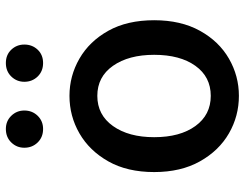

<svg xmlns="http://www.w3.org/2000/svg" viewBox="-110 -711 835 655"><g transform="rotate(-90 307.5 -383.5)"><path d="M308 14Q239 14 180 -20Q121 -54 84.5 -119Q48 -184 48 -275Q48 -367 84.5 -431.5Q121 -496 180 -530Q239 -564 308 -564Q376 -564 435 -530Q494 -496 530 -431.5Q566 -367 566 -275Q566 -184 530 -119Q494 -54 435 -20Q376 14 308 14ZM308 -82Q373 -82 410.5 -134.5Q448 -187 448 -275Q448 -362 410.5 -415.5Q373 -469 308 -469Q243 -469 205 -415.5Q167 -362 167 -275Q167 -187 205 -134.5Q243 -82 308 -82ZM195 -654Q167 -654 149 -672.5Q131 -691 131 -718Q131 -744 149 -762.5Q167 -781 195 -781Q222 -781 240 -762.5Q258 -744 258 -718Q258 -691 240 -672.5Q222 -654 195 -654ZM420 -654Q392 -654 374 -672.5Q356 -691 356 -718Q356 -744 374 -762.5Q392 -781 420 -781Q448 -781 465.5 -762.5Q483 -744 483 -718Q483 -691 465.5 -672.5Q448 -654 420 -654Z"/></g></svg>

Font: Source Han Sans TC Medium
Style: Regular
Weight: 500
Designer: Ryoko NISHIZUKA Ë•øÂ°öÊ∂ºÂ≠ê (kana, bopomofo & ideographs); Paul D. Hunt (Latin, Greek & Cyrillic); Sandoll Communicatio
Foundry: Adobe
Version: Version 2.004;hotconv 1.0.118;makeotfexe 2.5.65603